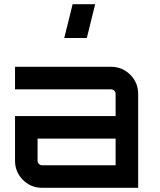

<svg xmlns="http://www.w3.org/2000/svg" viewBox="-20 -900 765 920"><path d="M512 -580Q566 -580 604 -542Q642 -504 642 -450V0H182Q128 0 90 -38Q52 -76 52 -130V-344H534V-450Q534 -459 527.5 -465.5Q521 -472 512 -472H52V-580ZM534 -108V-236H160V-130Q160 -121 166.5 -114.5Q173 -108 182 -108ZM288 -718 328 -880H436L396 -718Z"/></svg>

Font: Orbitron
Style: Regular
Weight: 500
Designer: Matt McInerney
Foundry: Matt McInerney
Version: 1.000